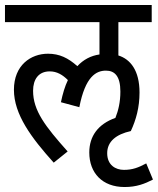

<svg xmlns="http://www.w3.org/2000/svg" viewBox="-20 -642 635 772"><path d="M339 -29C339 53 391 110 481 110C529 110 562 97 595 80L568 15C536 32 513 41 478 41C445 41 411 22 411 -26C411 -73 447 -102 506 -115C527 -160 541 -210 541 -270C541 -359 504 -404 456 -419V-553H590V-622H0V-553H380V-423C345 -418 315 -402 291 -376C254 -409 219 -426 173 -426C104 -426 36 -380 36 -281C36 -182 106 -88 196 12L252 -33C162 -134 113 -197 113 -277C113 -323 135 -355 180 -355C209 -355 232 -341 253 -320C241 -295 232 -265 225 -231L299 -211C323 -335 367 -358 406 -358C441 -358 464 -336 464 -274C464 -232 456 -198 444 -168C374 -143 339 -94 339 -29Z"/></svg>

Font: Noto Sans Devanagari UI Condensed
Style: Regular
Weight: 400
Width: 3
Designer: Jelle Bosma - Monotype Design Team
Foundry: Monotype Imaging Inc.
Version: Version 2.003